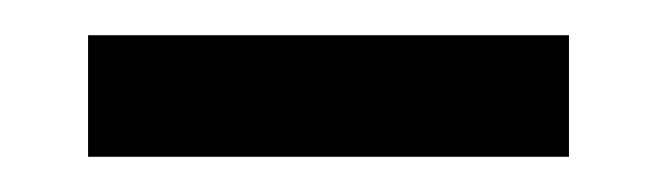

<svg xmlns="http://www.w3.org/2000/svg" viewBox="-20 -756 373 109"><path d="M30 -667V-736H303V-667Z"/></svg>

Font: Fira GO
Style: Regular
Weight: 400
Designer: Carrois Corporate
Foundry: Carrois Corporate GbR
Version: Version 0.300